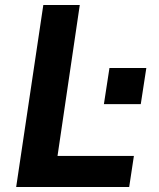

<svg xmlns="http://www.w3.org/2000/svg" viewBox="-20 -743 633 763"><path d="M44.3 0 152.1 -723H297L208.6 -123.4H512.1L493.4 0ZM392.9 -329.1 415 -472.8H561.5L539.4 -329.1Z"/></svg>

Font: Public Sans Thin
Style: Italic
Weight: 100
Italic angle: -8°
Designer: The Public Sans project authors (U.S. Web Design System). Libre Franklin designed by Pablo Impallari and Rodrigo Fuenzal
Version: Version 2.000